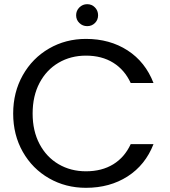

<svg xmlns="http://www.w3.org/2000/svg" viewBox="-20 -892 812 918"><path d="M43 -349Q43 -451 89 -532.5Q135 -614 214.5 -660Q294 -706 391 -706Q505 -706 590 -651Q675 -596 714 -495H605Q576 -558 521.5 -592Q467 -626 391 -626Q318 -626 260 -592Q202 -558 169 -495.5Q136 -433 136 -349Q136 -266 169 -203.5Q202 -141 260 -107Q318 -73 391 -73Q467 -73 521.5 -106.5Q576 -140 605 -203H714Q675 -103 590 -48.5Q505 6 391 6Q294 6 214.5 -39.5Q135 -85 89 -166Q43 -247 43 -349ZM397 -767Q375 -767 359.5 -782Q344 -797 344 -819Q344 -841 359.5 -856.5Q375 -872 397 -872Q419 -872 434 -856.5Q449 -841 449 -819Q449 -797 434 -782Q419 -767 397 -767Z"/></svg>

Font: Fz Poppins
Style: Regular
Weight: 400
Designer: Ninad Kale (Devanagari), Jonny Pinhorn (Latin)
Foundry: Indian Type Foundry
Version: Vit hóa bi Vntype.Com & FontZin.Com